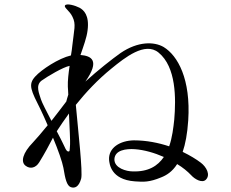

<svg xmlns="http://www.w3.org/2000/svg" viewBox="-20 -816 1040 866"><path d="M886 -82C865 -98 837 -115 804 -131C816 -166 825 -212 829 -273C841 -459 782 -565 718 -604C675 -629 602 -630 524 -577C486 -550 421 -499 365 -448C433 -545 391 -564 343 -568C357 -609 371 -646 375 -679C384 -748 357 -771 339 -781C320 -791 279 -803 273 -791C268 -781 294 -768 307 -740C324 -706 314 -683 306 -609C305 -598 303 -583 300 -566C244 -553 167 -502 139 -471C105 -434 120 -408 164 -320C173 -301 184 -277 195 -251C169 -219 145 -191 129 -174C82 -126 72 -85 96 -68C116 -53 141 -58 157 -84C181 -123 201 -160 219 -195C242 -140 261 -86 266 -59C274 -10 281 21 299 28C318 35 336 26 346 -10C354 -39 333 -220 322 -343C367 -399 421 -457 483 -507C543 -556 634 -629 695 -579C775 -514 774 -372 766 -277C762 -240 757 -196 743 -156C695 -172 640 -183 584 -183C522 -182 468 -150 472 -94C474 -78 479 -6 588 2C628 5 654 6 707 -16C730 -25 757 -41 779 -76C804 -61 826 -43 842 -26C858 -8 891 11 908 -5C931 -27 911 -63 886 -82ZM165 -367C157 -394 139 -430 167 -452C195 -472 264 -513 294 -519C289 -486 285 -451 286 -425C287 -416 287 -404 288 -389C284 -377 281 -366 279 -358C258 -330 234 -299 212 -271C190 -313 169 -354 165 -367ZM296 -164C294 -139 296 -131 287 -133C279 -134 274 -148 264 -169C261 -177 249 -198 236 -224C252 -249 270 -275 291 -304C294 -241 297 -178 296 -164ZM577 -43C552 -43 495 -57 496 -98C498 -139 548 -146 589 -143C630 -140 676 -127 719 -108C692 -68 649 -40 577 -43Z"/></svg>

Font: Shippori Mincho
Style: Regular
Weight: 400
Designer: Bonji Tadano  Ryoko NISHIZUKA  (kana & ideographs); Frank Grießhammer (Latin, Greek & Cyrillic); Wenlong ZHANG  (bopomof
Foundry: Adobe Systems Incorporated
Version: Version 1.003;PS 1.001;hotconv 16.6.54;makeotf.lib2.5.65590